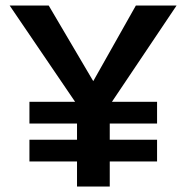

<svg xmlns="http://www.w3.org/2000/svg" viewBox="-20 -678 677 698"><path d="M387 -308H551V-229H379V-170H551V-91H379V0H260V-91H87V-170H260V-229H87V-308H253L15 -658H157L319 -383L474 -658H622Z"/></svg>

Font: Ysabeau SC
Style: Bold
Weight: 700
Designer: Christian Thalmann (Catharsis Fonts)
Version: Version 0.003